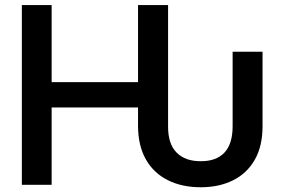

<svg xmlns="http://www.w3.org/2000/svg" viewBox="-20 -748 1144 777"><path d="M792.5 9.8Q716.3 9.8 659.2 -18.8Q602.1 -47.4 570.6 -102.5Q539.1 -157.7 538.6 -237.3V-313H189V0H68.4V-727.5H189V-415.5H538.6V-727.5H660.2V-237.3Q659.7 -165.5 694.8 -130.4Q730 -95.2 792.5 -95.7Q855 -95.2 888.2 -130.4Q921.4 -165.5 921.4 -237.3V-538.6H1042.5V-237.3Q1042.5 -156.7 1011.2 -101.8Q980 -46.9 923.6 -18.6Q867.2 9.8 792.5 9.8Z"/></svg>

Font: Inter Cardless Tabular Medium
Style: Regular
Weight: 500
Designer: Rasmus Andersson
Foundry: rsms
Version: Version 4.000;git-4fc901f